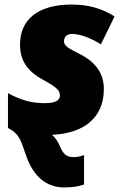

<svg xmlns="http://www.w3.org/2000/svg" viewBox="-20 -583 543 843"><path d="M263 240C302 240 330 234 349 227V98C335 103 319 107 303 107C268 107 256 89 242 57C234 38 222 20 208 9C347 3 436 -65 436 -192C436 -260 401 -311 326 -348C280 -371 261 -382 261 -401C261 -423 275 -434 297 -434C335 -434 387 -412 423 -388L483 -511C427 -546 368 -563 295 -563C140 -563 68 -492 68 -388C68 -318 98 -272 167 -234C234 -197 243 -185 243 -163C243 -133 200 -130 177 -130C124 -130 75 -141 15 -174V-21C25 -15 34 -11 44 -2C66 18 74 39 91 90C130 211 201 240 263 240Z"/></svg>

Font: Noto Sans UI Black
Style: Italic
Weight: 900
Italic angle: -372°
Designer: Monotype Design Team
Foundry: Monotype Imaging Inc.
Version: Version 1.901